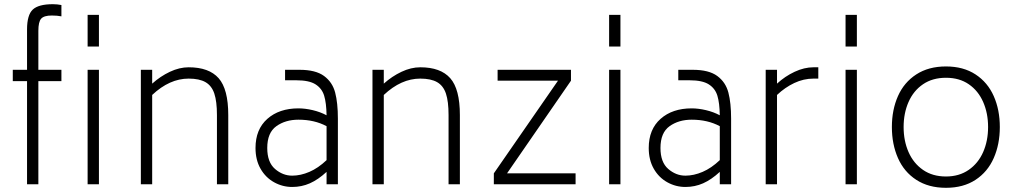

<svg xmlns="http://www.w3.org/2000/svg" viewBox="-20 -879 4857 916"><path d="M41 0ZM163 -732V-546H273V-492H163V0H109V-492H41V-546H109V-738Q109 -808 136.5 -833.5Q164 -859 232 -859Q253 -859 273 -855V-801Q253 -805 227 -805Q190 -805 176.5 -790Q163 -775 163 -732ZM398 -808H452V-657H398ZM398 -546H452V0H398Z M1069 -330V0H1015V-330Q1015 -395 1002.5 -432.5Q990 -470 960.5 -487Q931 -504 880 -504Q789 -504 706 -426V0H652V-546H706V-480Q745 -515 790.5 -536.5Q836 -558 880 -558Q977 -558 1023 -506Q1069 -454 1069 -330Z M1592 -313V0H1538V-59Q1498 -22 1458.5 -4.5Q1419 13 1374 13Q1328 13 1287.5 -9.5Q1247 -32 1223 -74Q1199 -116 1199 -173Q1199 -262 1255.5 -312Q1312 -362 1404 -362Q1436 -362 1472 -353.5Q1508 -345 1538 -329Q1537 -388 1526.5 -422.5Q1516 -457 1485.5 -476.5Q1455 -496 1394 -496H1340V-546H1409Q1486 -546 1526 -516.5Q1566 -487 1579 -437.5Q1592 -388 1592 -313ZM1538 -115V-277Q1480 -308 1404 -308Q1342 -308 1298.5 -277Q1255 -246 1255 -173Q1255 -105 1292 -73Q1329 -41 1374 -41Q1414 -41 1456 -59Q1498 -77 1538 -115Z M2174 -330V0H2120V-330Q2120 -395 2107.5 -432.5Q2095 -470 2065.5 -487Q2036 -504 1985 -504Q1894 -504 1811 -426V0H1757V-546H1811V-480Q1850 -515 1895.5 -536.5Q1941 -558 1985 -558Q2082 -558 2128 -506Q2174 -454 2174 -330Z M2726 -52V0H2336V-52L2642 -494H2354V-546H2704V-494L2399 -52Z M2886 -808H2940V-657H2886ZM2886 -546H2940V0H2886Z M3468 -313V0H3414V-59Q3374 -22 3334.5 -4.5Q3295 13 3250 13Q3204 13 3163.5 -9.5Q3123 -32 3099 -74Q3075 -116 3075 -173Q3075 -262 3131.5 -312Q3188 -362 3280 -362Q3312 -362 3348 -353.5Q3384 -345 3414 -329Q3413 -388 3402.5 -422.5Q3392 -457 3361.5 -476.5Q3331 -496 3270 -496H3216V-546H3285Q3362 -546 3402 -516.5Q3442 -487 3455 -437.5Q3468 -388 3468 -313ZM3414 -115V-277Q3356 -308 3280 -308Q3218 -308 3174.5 -277Q3131 -246 3131 -173Q3131 -105 3168 -73Q3205 -41 3250 -41Q3290 -41 3332 -59Q3374 -77 3414 -115Z M3884 -558V-504H3861Q3814 -504 3769.5 -483Q3725 -462 3687 -426V0H3633V-546H3687V-480Q3725 -515 3771 -536.5Q3817 -558 3861 -558Z M4014 -808H4068V-657H4014ZM4014 -546H4068V0H4014Z M4235 -273Q4235 -355 4264 -420.5Q4293 -486 4351.5 -524Q4410 -562 4493 -562Q4576 -562 4634 -524Q4692 -486 4721 -420.5Q4750 -355 4750 -273Q4750 -191 4721 -125Q4692 -59 4634 -21Q4576 17 4493 17Q4410 17 4351.5 -21Q4293 -59 4264 -125Q4235 -191 4235 -273ZM4694 -273Q4694 -339 4670.5 -392.5Q4647 -446 4602 -477Q4557 -508 4493 -508Q4429 -508 4383.5 -477Q4338 -446 4314.5 -392.5Q4291 -339 4291 -273Q4291 -207 4314.5 -153.5Q4338 -100 4383.5 -68.5Q4429 -37 4493 -37Q4556 -37 4601.5 -68.5Q4647 -100 4670.5 -153.5Q4694 -207 4694 -273Z"/></svg>

Font: Biryani UltraLight
Style: Regular
Weight: 250
Designer: Dan Reynolds and Mathieu Réguer
Foundry: Dan Reynolds and Mathieu Réguer
Version: Version 1.003; ttfautohint (v1.1) -l 5 -r 5 -G 72 -x 0 -D la